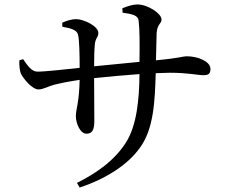

<svg xmlns="http://www.w3.org/2000/svg" viewBox="-20 -794 1040 863"><path d="M67 -523C66 -503 68 -477 74 -463C84 -442 124 -392 153 -392C174 -392 197 -406 223 -413C251 -420 290 -428 338 -435C336 -333 321 -303 321 -272C321 -240 340 -193 369 -193C393 -193 404 -209 404 -249L403 -443C463 -449 537 -456 607 -461C606 -345 594 -229 547 -155C492 -67 404 -11 326 28L338 49C464 7 558 -58 609 -130C671 -215 676 -337 680 -465L743 -467C826 -467 868 -456 895 -456C916 -456 926 -462 926 -484C926 -519 867 -541 821 -541C800 -541 790 -533 681 -523L684 -644C687 -689 706 -685 706 -707C706 -732 646 -774 597 -774C577 -774 553 -766 530 -757L531 -737C575 -731 600 -725 603 -702C608 -661 608 -602 607 -516L403 -496C403 -535 404 -573 406 -591C408 -624 422 -625 422 -646C422 -677 356 -708 322 -708C303 -708 279 -701 260 -692V-674C303 -666 326 -659 331 -637C337 -613 338 -543 338 -489C279 -483 185 -472 148 -472C122 -472 104 -499 84 -528Z"/></svg>

Font: Noto Serif CJK SC Medium
Style: Regular
Weight: 500
Designer: Ryoko NISHIZUKA 西塚涼子 (kana & ideographs); Frank Grießhammer (Latin, Greek & Cyrillic); Wenlong ZHANG 张文龙 (bopomofo); San
Foundry: Adobe
Version: Version 2.001;hotconv 1.1.0;makeotfexe 2.6.0